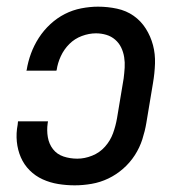

<svg xmlns="http://www.w3.org/2000/svg" viewBox="-20 -548 540 576"><path d="M204 8Q179 8 154.5 4Q130 0 108 -10Q86 -20 69 -37Q52 -54 42.5 -76Q33 -98 30.5 -123Q28 -148 33 -174L34 -184H124L123 -178Q120 -157 123.5 -136.5Q127 -116 139 -100.5Q151 -85 170.5 -78.5Q190 -72 212 -72Q234 -72 256.5 -81Q279 -90 295 -108Q311 -126 319 -148Q327 -170 331 -193L351 -313Q353 -329 354 -345Q355 -361 352.5 -376.5Q350 -392 343.5 -405.5Q337 -419 325.5 -429Q314 -439 299 -443.5Q284 -448 268 -448Q247 -448 225.5 -440Q204 -432 188 -416Q172 -400 162.5 -379.5Q153 -359 150 -338L149 -336H59L60 -338Q64 -363 73 -387.5Q82 -412 96.5 -434.5Q111 -457 131 -475.5Q151 -494 174.5 -506Q198 -518 224 -523Q250 -528 274 -528Q303 -528 331 -522Q359 -516 381 -500.5Q403 -485 417.5 -462Q432 -439 439 -412.5Q446 -386 445 -357Q444 -328 439 -299L419 -179Q415 -155 407 -130Q399 -105 384.5 -82.5Q370 -60 349.5 -42Q329 -24 305 -12.5Q281 -1 255 3.5Q229 8 204 8Z"/></svg>

Font: Iosevka Term Curly Md Obl
Style: Regular
Weight: 500
Italic angle: -9°
Designer: Belleve Invis
Foundry: Belleve Invis
Version: Version 32.3.0